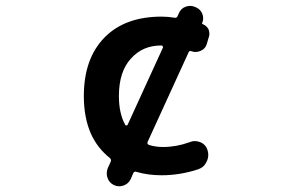

<svg xmlns="http://www.w3.org/2000/svg" viewBox="-20 -615 1040 663"><path d="M374 24.4Q357.4 16.6 351.6 0Q348.6 -7.8 348.6 -15.6Q348.6 -24.4 351.6 -33.2L362.3 -56.6Q365.2 -64.5 359.4 -69.3Q316.4 -103.5 293.9 -153.3Q269.5 -209 269.5 -283.2Q269.5 -412.1 340.3 -484.9Q411.1 -557.6 538.1 -557.6Q559.6 -557.6 584 -553.7Q589.8 -552.7 592.8 -558.6L597.7 -569.3Q604.5 -585.9 621.1 -591.8Q628.9 -594.7 636.7 -594.7Q645.5 -594.7 654.3 -590.8L658.2 -588.9Q672.9 -582 678.7 -566.9Q684.6 -551.8 678.7 -537.1L677.7 -536.1Q676.8 -533.2 680.7 -531.2Q693.4 -526.4 700.2 -513.7Q703.1 -505.9 703.1 -498Q703.1 -492.2 701.2 -487.3L694.3 -463.9Q689.5 -446.3 672.9 -439.5Q664.1 -435.5 655.3 -435.5Q647.5 -435.5 639.6 -438.5Q634.8 -440.4 631.8 -435.5L490.2 -126Q486.3 -117.2 495.1 -114.3Q517.6 -107.4 543 -107.4Q588.9 -107.4 634.8 -124Q643.6 -127.9 652.3 -127.9Q662.1 -127.9 671.9 -124Q690.4 -116.2 696.3 -97.7Q699.2 -88.9 699.2 -80.1Q699.2 -68.4 693.4 -56.6Q684.6 -37.1 664.1 -30.3Q601.6 -9.8 538.1 -9.8Q491.2 -9.8 451.2 -21.5Q444.3 -24.4 440.4 -17.6L431.6 2.9Q423.8 19.5 407.2 25.4Q399.4 28.3 391.6 28.3Q382.8 28.3 374 24.4ZM431.6 -412.1Q390.6 -367.2 390.6 -283.2Q390.6 -223.6 412.1 -184.6Q413.1 -181.6 416 -181.6Q419.9 -181.6 420.9 -184.6L542 -449.2Q543 -450.2 543 -451.2Q543 -453.1 542 -455.1Q540 -458 537.1 -458Q471.7 -458 431.6 -412.1Z"/></svg>

Font: Rounded-X Mgen+ 1mn medium
Style: Regular
Weight: 500
Designer: [Source Han Sans]
Ryoko NISHIZUKA  (kana & ideographs); Paul D. Hunt (Latin, Greek & Cyrillic); Wenlong ZHANG  (bopomofo
Version: Version 1.059.20150602